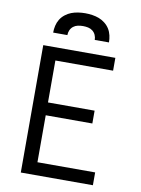

<svg xmlns="http://www.w3.org/2000/svg" viewBox="-102 -1023 803 1091"><g transform="rotate(10 300.0 -477.5)"><path d="M96 0V-735H512V-661H179V-419H448V-345H179V-74H512V0ZM139 -815Q139 -835 143.5 -855Q148 -875 158.5 -892Q169 -909 185.5 -922Q202 -935 220.5 -942Q239 -949 259.5 -952Q280 -955 300 -955Q320 -955 340.5 -952Q361 -949 379.5 -942Q398 -935 414.5 -922Q431 -909 441.5 -892Q452 -875 456.5 -855Q461 -835 461 -815H379Q379 -830 373 -843.5Q367 -857 355.5 -866Q344 -875 329.5 -878Q315 -881 300 -881Q285 -881 270.5 -878Q256 -875 244.5 -866Q233 -857 227 -843.5Q221 -830 221 -815Z"/></g></svg>

Font: Zed Sans Extended
Style: Regular
Weight: 400
Width: 7
Designer: Belleve Invis
Foundry: Belleve Invis
Version: Version 1.0.0; ttfautohint (v1.8.4)